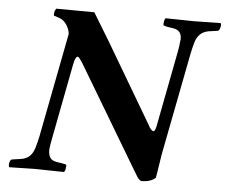

<svg xmlns="http://www.w3.org/2000/svg" viewBox="-49 -703 908 769"><g transform="rotate(5 405.0 -318.0)"><path d="M603 -6.8Q582 11.2 546.9 11.2Q543 11.2 536.6 5.1Q530.3 -1 524.9 -11.2Q522.9 -14.6 518.6 -21.7Q514.2 -28.8 512.2 -32.2L270 -438L266.1 -443.8Q253.9 -462.9 249 -462.9Q240.2 -462.9 233.9 -433.1L175.8 -130.9Q168.9 -96.2 168 -82Q168 -60.5 175.5 -49.6Q183.1 -38.6 203.1 -35.2Q206.1 -34.7 223.1 -32.2Q237.3 -29.3 238.8 -28.8Q243.7 -25.9 240.2 -16.1V-9.8Q238.3 -1 233.9 2Q140.1 0 122.1 0H118.2Q102.1 0 14.2 2L13.2 1Q10.7 -8.3 13.2 -16.1Q15.1 -26.9 22 -29.8Q57.6 -34.7 59.1 -35.2Q80.1 -38.6 92.5 -50.3Q105 -62 111.8 -83Q119.6 -109.4 124 -130.9L205.1 -549.8Q204.1 -568.4 191.9 -586.9Q179.7 -605.5 160.2 -611.8Q143.1 -616.7 140.1 -618.2Q138.2 -622.6 140.1 -632.1Q142.1 -641.6 146 -646L147 -647L299.8 -646L367.2 -535.2L553.2 -220.2Q555.7 -216.8 558.1 -211.9Q560.5 -207 561 -206.1Q572.8 -189 579.1 -192.9Q583.5 -193.8 587.9 -212.9L646 -514.2Q651.4 -540.5 652.8 -563Q653.8 -564 653.8 -567.9Q653.8 -586.9 645.8 -596.9Q637.7 -606.9 619.1 -609.9Q616.2 -610.4 599.1 -612.8Q589.4 -614.3 580.1 -618.2Q579.1 -622.6 581.1 -634.8Q583 -644.5 586.9 -647Q680.7 -645 701.2 -645Q715.3 -645 807.1 -647L808.1 -646Q811.5 -639.2 808.1 -628.9Q806.6 -619.6 799.8 -615.2Q766.1 -610.8 762.2 -609.9Q722.7 -603 710 -562Q703.6 -541 698.2 -514.2L618.2 -102.1Q616.2 -90.3 612.8 -67.4Q609.4 -44.4 606.7 -27.6Q604 -10.7 603 -6.8Z"/></g></svg>

Font: Common Serif SemiBold
Style: Italic
Weight: 600
Italic angle: -12°
Designer: Philipp H. Poll, Khaled Hosny
Foundry: Stefan Peev, Context Ltd.
Version: Version 1.026